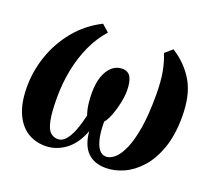

<svg xmlns="http://www.w3.org/2000/svg" viewBox="-128 -916 1192 1089"><g transform="rotate(20 468.0 -371.0)"><path d="M245 11Q181.5 11 134 -20.5Q86.5 -52 60 -114.8Q33.5 -177.5 33.5 -270Q33.5 -366.5 66 -459.8Q98.5 -553 161.8 -629.8Q225 -706.5 317 -753L360 -715Q311.5 -661 279 -589.8Q246.5 -518.5 230.5 -437.2Q214.5 -356 214.5 -272Q214.5 -179.5 224.8 -131.8Q235 -84 253.8 -67Q272.5 -50 298.5 -50Q324.5 -50 345 -73Q365.5 -96 381.5 -137.2Q397.5 -178.5 410 -232.5Q399 -263.5 395 -296.8Q391 -330 391 -362.5Q391 -422.5 406.2 -464.2Q421.5 -506 447.8 -528.2Q474 -550.5 508 -550.5Q542.5 -550.5 558.5 -523.5Q574.5 -496.5 574.5 -440.5Q574.5 -409 566.2 -368.8Q558 -328.5 544.2 -291.5Q530.5 -254.5 512.5 -232.5Q512.5 -173.5 521.8 -132.8Q531 -92 548 -71Q565 -50 589.5 -50Q615 -50 641 -72.5Q667 -95 689 -144.8Q711 -194.5 724.5 -275Q738 -355.5 738 -472Q738 -559.5 726.8 -617Q715.5 -674.5 698 -715L742 -753Q826 -700 872.5 -619.8Q919 -539.5 919 -410Q919 -299.5 890.8 -219.5Q862.5 -139.5 816.8 -88.5Q771 -37.5 716.8 -13.2Q662.5 11 610 11Q539 11 498.8 -30Q458.5 -71 451.5 -153.5Q420.5 -70.5 364.8 -29.8Q309 11 245 11Z"/></g></svg>

Font: Merriweather 20pt Black
Style: Italic
Weight: 900
Italic angle: -7.8°
Version: Version 2.101